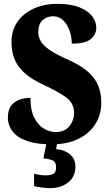

<svg xmlns="http://www.w3.org/2000/svg" viewBox="-20 -744 574 1003"><path d="M251 10Q180 10 134.5 -3.5Q89 -17 64.5 -38Q40 -59 30.5 -83Q21 -107 21 -128Q21 -169 38 -191.5Q55 -214 82 -223.5Q109 -233 139 -233Q139 -168 159 -129Q179 -90 209.5 -72Q240 -54 271 -54Q317 -54 342 -84.5Q367 -115 367 -154Q367 -205 325 -235.5Q283 -266 211 -299Q144 -330 107 -364Q70 -398 55 -437.5Q40 -477 40 -524Q40 -586 71.5 -630.5Q103 -675 157 -699.5Q211 -724 279 -724Q350 -724 395.5 -705.5Q441 -687 462 -658.5Q483 -630 483 -600Q483 -564 454.5 -540Q426 -516 355 -516Q355 -550 343.5 -583Q332 -616 310.5 -637.5Q289 -659 257 -659Q225 -659 202.5 -638.5Q180 -618 180 -576Q180 -553 191.5 -531Q203 -509 236.5 -485Q270 -461 336 -432Q403 -402 440.5 -368.5Q478 -335 493.5 -295.5Q509 -256 509 -208Q509 -143 477 -94Q445 -45 387.5 -17.5Q330 10 251 10ZM241 239Q228 239 201.5 236Q175 233 158 228V164Q193 172 219 172Q244 172 258.5 164.5Q273 157 273 130Q273 101 254 93.5Q235 86 207 83L225 -9H281L273 35Q316 38 345 62Q374 86 374 127Q374 179 336 209Q298 239 241 239Z"/></svg>

Font: Noto Serif Hebrew Condensed Black
Style: Regular
Weight: 900
Width: 3
Designer: Monotype Design Team
Foundry: Monotype Imaging Inc.
Version: Version 2.004; ttfautohint (v1.8.4.7-5d5b)